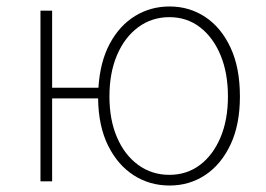

<svg xmlns="http://www.w3.org/2000/svg" viewBox="-20 -560 821 593"><path d="M503 -20Q557 -20 597.5 -50.5Q638 -81 661 -135.5Q684 -190 684 -262Q684 -335 661 -390Q638 -445 597.5 -476Q557 -507 503 -507Q449 -507 407 -476Q365 -445 341.5 -390Q318 -335 318 -262Q318 -190 341.5 -135.5Q365 -81 407 -50.5Q449 -20 503 -20ZM504 13Q442 13 392.5 -19Q343 -51 313.5 -111Q284 -171 283 -256H141V0H105V-527H141V-289H284Q289 -369 319 -425Q349 -481 397 -510.5Q445 -540 504 -540Q565 -540 614 -507.5Q663 -475 692 -413Q721 -351 721 -262Q721 -175 692 -113.5Q663 -52 614 -19.5Q565 13 504 13Z"/></svg>

Font: Source Han Sans SC ExtraLight
Style: Regular
Weight: 250
Designer: Ryoko NISHIZUKA 西塚涼子 (kana, bopomofo & ideographs); Paul D. Hunt (Latin, Greek & Cyrillic); Sandoll Communications 산돌커뮤니
Foundry: Adobe
Version: Version 2.004;hotconv 1.0.118;makeotfexe 2.5.65603